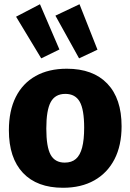

<svg xmlns="http://www.w3.org/2000/svg" viewBox="-20 -875 617 908"><path d="M296 -550Q420 -550 487.5 -479.5Q555 -409 555 -278Q555 -187 521.5 -122Q488 -57 426 -22Q364 13 278 13Q155 13 88.5 -57.5Q22 -128 22 -259Q22 -351 54.5 -416Q87 -481 148.5 -515.5Q210 -550 296 -550ZM289 -431Q241 -431 220 -392.5Q199 -354 199 -267Q199 -180 219.5 -143Q240 -106 286 -106Q319 -106 339 -123.5Q359 -141 368.5 -177.5Q378 -214 378 -271Q378 -357 357 -394Q336 -431 289 -431ZM175 -599 56 -796 169 -855 261 -641ZM354 -599 242 -801 356 -855 441 -640Z"/></svg>

Font: Bitter Thin ExtraBold
Style: Regular
Weight: 800
Version: Version 3.020